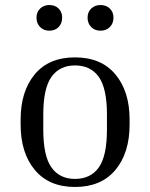

<svg xmlns="http://www.w3.org/2000/svg" viewBox="-20 -733 597 763"><path d="M495 -258V-238Q495 -125 438.5 -57.5Q382 10 278 10Q175 10 118.5 -57.5Q62 -125 62 -238V-258Q62 -370 118 -437.5Q174 -505 278 -505Q382 -505 438.5 -437.5Q495 -370 495 -258ZM405 -278Q405 -382 372.5 -427.5Q340 -473 278 -473Q217 -473 184.5 -427.5Q152 -382 152 -278V-218Q152 -113 184.5 -67.5Q217 -22 278 -22Q340 -22 372.5 -67.5Q405 -113 405 -218ZM176 -611Q154 -611 139.5 -625.5Q125 -640 125 -663Q125 -685 139.5 -699Q154 -713 176 -713Q199 -713 213 -699Q227 -685 227 -663Q227 -640 213 -625.5Q199 -611 176 -611ZM379 -611Q357 -611 342.5 -625.5Q328 -640 328 -663Q328 -685 342.5 -699Q357 -713 379 -713Q402 -713 416.5 -699Q431 -685 431 -663Q431 -640 416.5 -625.5Q402 -611 379 -611Z"/></svg>

Font: Inria Serif
Style: Regular
Weight: 400
Designer: Black Foundry Team
Foundry: Black Foundry
Version: Version 1.000; ttfautohint (v1.8.3)